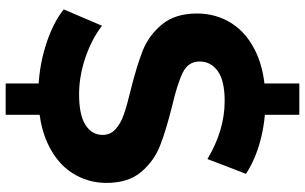

<svg xmlns="http://www.w3.org/2000/svg" viewBox="-220 -731 1080 680"><g transform="rotate(90 320.0 -391.0)"><path d="M13.3 -76.7 71.1 -212.2Q118.9 -175.6 184.4 -153.3Q250 -131.1 314.4 -131.1Q387.8 -131.1 422.8 -153.9Q457.8 -176.7 457.8 -214.4Q457.8 -242.2 437.2 -260.6Q416.7 -278.9 384.4 -290Q352.2 -301.1 296.7 -314.4Q212.2 -335.6 158.9 -356.7Q105.6 -377.8 66.7 -424.4Q27.8 -471.1 27.8 -548.9Q27.8 -616.7 62.8 -671.7Q97.8 -726.7 167.8 -758.9Q237.8 -791.1 338.9 -791.1Q410 -791.1 477.2 -773.3Q544.4 -755.6 595.6 -722.2L543.3 -585.6Q441.1 -646.7 337.8 -646.7Q265.6 -646.7 231.7 -622.2Q197.8 -597.8 197.8 -557.8Q197.8 -517.8 237.2 -498.3Q276.7 -478.9 357.8 -460Q442.2 -438.9 496.1 -417.8Q550 -396.7 588.9 -351.1Q627.8 -305.6 627.8 -227.8Q627.8 -161.1 592.2 -106.1Q556.7 -51.1 486.1 -18.9Q415.6 13.3 313.3 13.3Q226.7 13.3 145 -11.7Q63.3 -36.7 13.3 -76.7ZM275.6 -741.1V-911.1H386.7V-741.1ZM275.6 128.9V-41.1H386.7V128.9Z"/></g></svg>

Font: Paperlogy 8 ExtraBold
Style: Regular
Weight: 800
Designer: redesigned by Lee Juim, glyphs from Gmarket Sans & Montserrat
Foundry: PT&
Version: Version 1.001